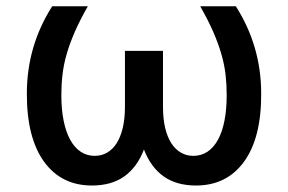

<svg xmlns="http://www.w3.org/2000/svg" viewBox="-20 -565 893 595"><path d="M63.2 -274.9Q63.2 -422.2 141.7 -545.5H252.1Q227.6 -502.5 211.8 -466.3Q196 -430 186.6 -397.4Q177.2 -364.7 173.7 -333.8Q170.1 -302.9 170.1 -270.2Q170.1 -225.9 177.2 -190.9Q184.3 -155.9 197.6 -131.7Q210.9 -107.6 230.1 -94.8Q249.3 -82 273.4 -82Q294.7 -82 312 -92Q329.2 -101.9 341.4 -121.1Q353.7 -140.3 360.4 -168.7Q367.2 -197.1 367.2 -234V-407.3H485.1V-234Q485.1 -197.1 491.8 -168.7Q498.6 -140.3 511 -121.1Q523.4 -101.9 540.7 -92Q557.9 -82 579.2 -82Q603.7 -82 622.9 -94.8Q642 -107.6 655.4 -131.7Q668.7 -155.9 675.6 -190.9Q682.5 -225.9 682.5 -270.2Q682.5 -302.9 679 -333.8Q675.4 -364.7 666 -397.4Q656.6 -430 640.8 -466.3Q625 -502.5 600.5 -545.5H710.9Q789.4 -422.2 789.4 -274.9Q790.1 -138.1 736.2 -63.9Q682.5 9.9 587.4 9.9Q527 9.9 487.2 -18.3Q447.4 -46.5 426.1 -101.6Q404.8 -46.5 365.1 -18.3Q325.3 9.9 264.9 9.9Q170.1 9.9 116.5 -63.9Q62.9 -138.1 63.2 -274.9Z"/></svg>

Font: Inter P Medium
Style: Regular
Weight: 500
Designer: Rasmus Andersson
Foundry: rsms
Version: Version 3.018;git-588b23468